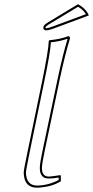

<svg xmlns="http://www.w3.org/2000/svg" viewBox="-20 -867 435 897"><path d="M344.2 -847.2Q382.3 -826.7 395 -794.9L238.8 -736.8Q208 -725.1 194.3 -725.1Q181.2 -726.6 182.6 -740.2Q184.6 -750.5 200.2 -759.8Q201.7 -760.7 202.1 -761.2ZM175.8 -82Q175.8 -43 207.5 -42Q217.8 -42 262.2 -48.8L264.2 -45.9V-20Q223.1 4.9 166 9.3Q158.7 9.8 152.8 9.8Q98.6 9.8 91.8 -46.4Q90.8 -53.7 90.8 -61Q90.8 -72.8 110.8 -168L175.8 -481.9Q206.5 -630.9 208 -675.8L210.9 -679.2Q258.8 -683.1 299.8 -698.2Q307.1 -696.3 307.1 -688Q284.7 -615.2 259.8 -500L188 -158.2Q175.8 -100.1 175.8 -82ZM344.7 -835.4 207 -752.4Q193.4 -744.1 192.4 -738.8Q192.4 -738.3 192.4 -737.8Q193.4 -735.4 194.3 -734.9Q207.5 -735.4 235.4 -746.6L381.3 -800.8Q369.1 -821.3 344.7 -835.4ZM166 -82Q166 -103 178.2 -160.2L250 -502Q274.4 -616.2 295.9 -686Q258.8 -673.3 217.8 -669.4Q215.3 -621.6 185.5 -480L120.6 -166Q101.1 -70.8 101.1 -61Q102.5 -1 152.8 0Q204.6 -0.5 253.9 -25.9V-37.6Q200.7 -28.3 184.6 -38.1Q170.9 -47.4 167 -66.4Q166 -74.2 166 -82Z"/></svg>

Font: Linux Biolinum Outline O
Style: Italic
Weight: 400
Italic angle: -12°
Designer: Philipp H. Poll
Foundry: Philipp H. Poll
Version: Version 0.6.2